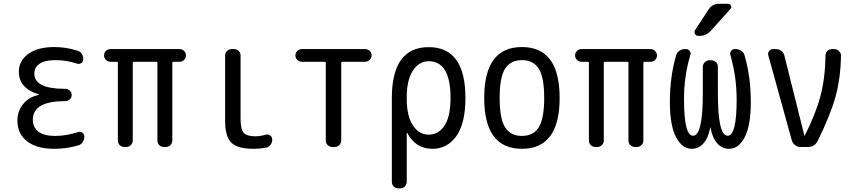

<svg xmlns="http://www.w3.org/2000/svg" viewBox="-20 -780 4540 1019"><path d="M185.5 -276.4Q186.5 -276.4 186.5 -278.3Q186.5 -279.3 185.5 -279.3Q79.1 -311.5 80.1 -400.4Q80.1 -457 129.9 -493.7Q179.7 -530.3 267.6 -530.3Q329.1 -530.3 389.6 -511.7Q421.9 -502 421.9 -464.8Q421.9 -452.1 411.6 -445.3Q401.4 -438.5 388.7 -442.4Q331.1 -460.9 275.4 -460.9Q218.8 -460.9 190.4 -441.9Q162.1 -422.9 162.1 -389.6Q162.1 -308.6 324.2 -308.6H327.1Q339.8 -308.6 350.1 -299.3Q360.4 -290 360.4 -275.9Q360.4 -261.7 350.1 -252.4Q339.8 -243.2 327.1 -243.2H324.2Q154.3 -243.2 154.3 -144.5Q154.3 -103.5 184.1 -81.1Q213.9 -58.6 272.5 -58.6Q332 -58.6 394.5 -79.1Q406.2 -83 417 -75.7Q427.7 -68.4 427.7 -54.7Q427.7 -39.1 418.5 -25.4Q409.2 -11.7 393.6 -7.8Q332 9.8 267.6 9.8Q174.8 9.8 123.5 -30.3Q72.3 -70.3 72.3 -139.6Q72.3 -190.4 103 -228Q133.8 -265.6 185.5 -276.4Z M566.4 -452.1Q552.7 -452.1 542.5 -461.9Q532.2 -471.7 532.2 -485.8Q532.2 -500 542 -509.8Q551.8 -519.5 566.4 -519.5H932.6Q946.3 -519.5 956.5 -509.8Q966.8 -500 966.8 -485.8Q966.8 -471.7 957 -461.9Q947.3 -452.1 932.6 -452.1H900.4Q895.5 -452.1 894.5 -447.3V-35.2Q894.5 -20.5 884.8 -10.3Q875 0 860.4 0H849.6Q835 0 825.2 -9.8Q815.4 -19.5 815.4 -35.2V-447.3Q815.4 -452.1 809.6 -452.1H690.4Q685.5 -452.1 684.6 -447.3V-35.2Q684.6 -20.5 674.8 -10.3Q665 0 650.4 0H639.6Q625 0 615.2 -9.8Q605.5 -19.5 605.5 -35.2V-447.3Q605.5 -452.1 599.6 -452.1Z M1325.2 9.8Q1241.2 9.8 1208 -22.5Q1174.8 -54.7 1174.8 -139.6V-485.4Q1174.8 -500 1185.1 -509.8Q1195.3 -519.5 1210 -519.5H1221.7Q1236.3 -519.5 1246.6 -509.8Q1256.8 -500 1256.8 -485.4V-150.4Q1256.8 -94.7 1272.9 -75.7Q1289.1 -56.6 1335 -56.6Q1360.4 -56.6 1391.6 -65.4Q1404.3 -68.4 1414.6 -60.5Q1424.8 -52.7 1424.8 -40Q1424.8 -24.4 1416 -11.7Q1407.2 1 1391.6 3.9Q1359.4 9.8 1325.2 9.8Z M1582 -452.1Q1568.4 -452.1 1558.1 -461.9Q1547.9 -471.7 1547.9 -485.8Q1547.9 -500 1558.1 -509.8Q1568.4 -519.5 1582 -519.5H1918Q1931.6 -519.5 1941.9 -509.8Q1952.1 -500 1952.1 -485.8Q1952.1 -471.7 1941.9 -461.9Q1931.6 -452.1 1918 -452.1H1795.9Q1791 -452.1 1791 -447.3V-35.2Q1791 -20.5 1781.2 -10.3Q1771.5 0 1755.9 0H1744.1Q1729.5 0 1719.2 -9.8Q1709 -19.5 1709 -35.2V-447.3Q1709 -452.1 1704.1 -452.1Z M2138.7 -264.6V-254.9Q2138.7 -164.1 2171.4 -114.7Q2204.1 -65.4 2254.9 -65.4Q2307.6 -65.4 2339.4 -113.8Q2371.1 -162.1 2371.1 -259.8Q2371.1 -455.1 2254.9 -455.1Q2204.1 -455.1 2171.4 -405.3Q2138.7 -355.5 2138.7 -264.6ZM2094.7 219.7Q2080.1 219.7 2069.8 210Q2059.6 200.2 2059.6 184.6V-259.8Q2059.6 -529.3 2254.9 -529.8Q2450.2 -530.3 2450.2 -259.8Q2450.2 -125 2401.9 -57.6Q2353.5 9.8 2275.4 9.8Q2185.5 9.8 2141.6 -74.2Q2141.6 -75.2 2139.6 -75.2Q2138.7 -75.2 2138.7 -74.2V184.6Q2138.7 199.2 2128.9 209.5Q2119.1 219.7 2103.5 219.7Z M2839.4 -415.5Q2810.5 -460.9 2750 -460.9Q2689.5 -460.9 2660.6 -415.5Q2631.8 -370.1 2631.8 -260.3Q2631.8 -150.4 2660.6 -104.5Q2689.5 -58.6 2750 -58.6Q2810.5 -58.6 2839.4 -104.5Q2868.2 -150.4 2868.2 -260.3Q2868.2 -370.1 2839.4 -415.5ZM2950.2 -260.3Q2950.2 9.8 2750 9.8Q2549.8 9.8 2549.8 -260.3Q2549.8 -530.3 2750 -530.3Q2950.2 -530.3 2950.2 -260.3Z M3066.4 -452.1Q3052.7 -452.1 3042.5 -461.9Q3032.2 -471.7 3032.2 -485.8Q3032.2 -500 3042 -509.8Q3051.8 -519.5 3066.4 -519.5H3432.6Q3446.3 -519.5 3456.5 -509.8Q3466.8 -500 3466.8 -485.8Q3466.8 -471.7 3457 -461.9Q3447.3 -452.1 3432.6 -452.1H3400.4Q3395.5 -452.1 3394.5 -447.3V-35.2Q3394.5 -20.5 3384.8 -10.3Q3375 0 3360.4 0H3349.6Q3335 0 3325.2 -9.8Q3315.4 -19.5 3315.4 -35.2V-447.3Q3315.4 -452.1 3309.6 -452.1H3190.4Q3185.5 -452.1 3184.6 -447.3V-35.2Q3184.6 -20.5 3174.8 -10.3Q3165 0 3150.4 0H3139.6Q3125 0 3115.2 -9.8Q3105.5 -19.5 3105.5 -35.2V-447.3Q3105.5 -452.1 3099.6 -452.1Z M3650.4 9.8Q3600.6 9.8 3567.9 -52.2Q3535.2 -114.3 3535.2 -238.3Q3535.2 -373 3568.4 -486.3Q3572.3 -501 3585.4 -510.3Q3598.6 -519.5 3615.2 -519.5H3620.1Q3632.8 -519.5 3640.6 -509.3Q3648.4 -499 3643.6 -487.3Q3609.4 -374 3610.4 -250Q3610.4 -59.6 3658.2 -59.6Q3710 -59.6 3710 -282.2V-424.8Q3710 -439.5 3720.2 -449.7Q3730.5 -460 3745.1 -460H3754.9Q3769.5 -460 3779.8 -450.2Q3790 -440.4 3790 -424.8V-282.2Q3790 -60.5 3841.8 -59.6Q3889.6 -59.6 3889.6 -250Q3889.6 -374 3856.4 -487.3Q3852.5 -499 3859.9 -509.3Q3867.2 -519.5 3879.9 -519.5H3884.8Q3900.4 -519.5 3914.1 -510.3Q3927.7 -501 3931.6 -486.3Q3964.8 -373 3964.8 -238.3Q3964.8 -114.3 3932.6 -52.2Q3900.4 9.8 3849.6 9.8Q3812.5 9.8 3786.6 -19Q3760.7 -47.9 3751 -101.6Q3751 -103.5 3750 -103.5Q3749 -103.5 3749 -101.6Q3739.3 -47.9 3713.4 -19Q3687.5 9.8 3650.4 9.8ZM3794.9 -759.8H3844.7Q3854.5 -759.8 3859.4 -750Q3864.3 -740.2 3857.4 -733.4L3752.9 -617.2Q3728.5 -589.8 3695.3 -589.8H3684.6Q3673.8 -589.8 3668.5 -600.1Q3663.1 -610.4 3668.9 -620.1L3741.2 -730.5Q3760.7 -759.8 3794.9 -759.8Z M4182.6 -34.2 4057.6 -486.3Q4053.7 -499 4062 -509.3Q4070.3 -519.5 4083 -519.5H4098.6Q4114.3 -519.5 4126.5 -510.3Q4138.7 -501 4142.6 -486.3L4249 -60.5Q4249 -59.6 4250 -59.6Q4251 -59.6 4251 -60.5Q4309.6 -175.8 4334.5 -270.5Q4359.4 -365.2 4361.3 -485.4Q4361.3 -500 4371.1 -509.8Q4380.9 -519.5 4396.5 -519.5H4408.2Q4421.9 -519.5 4432.6 -509.3Q4443.4 -499 4443.4 -485.4Q4441.4 -365.2 4414.6 -267.6Q4387.7 -169.9 4319.3 -31.2Q4303.7 0 4267.6 0H4227.5Q4211.9 0 4199.7 -9.8Q4187.5 -19.5 4182.6 -34.2Z"/></svg>

Font: Rounded-L Mgen+ 2m regular
Style: Regular
Weight: 400
Designer: [Source Han Sans]
Ryoko NISHIZUKA  (kana & ideographs); Paul D. Hunt (Latin, Greek & Cyrillic); Wenlong ZHANG  (bopomofo
Version: Version 1.059.20150602